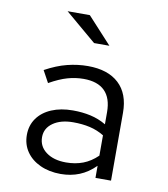

<svg xmlns="http://www.w3.org/2000/svg" viewBox="-83 -796 765 875"><g transform="rotate(10 300.0 -358.0)"><path d="M256 10Q203 10 161.5 -9Q120 -28 97 -61.5Q74 -95 74 -139Q74 -183 97.5 -216Q121 -249 163.5 -267Q206 -285 262 -285Q306 -285 344 -276.5Q382 -268 416 -248V-304Q416 -369 383 -402Q350 -435 285 -435Q248 -435 211 -424.5Q174 -414 128 -388L98 -443Q151 -472 199 -484Q247 -496 294 -496Q387 -496 437.5 -449Q488 -402 488 -314V0H416V-56Q382 -22 342.5 -6Q303 10 256 10ZM144 -141Q144 -98 179 -72Q214 -46 271 -46Q314 -46 349.5 -59.5Q385 -73 416 -103V-197Q385 -216 350 -224Q315 -232 273 -232Q215 -232 179.5 -207Q144 -182 144 -141ZM303 -604 159 -726H262L374 -604Z"/></g></svg>

Font: Red Hat Mono
Style: Regular
Weight: 300
Monospace: yes
Designer: Pentagram, MCKL
Foundry: Pentagram, MCKL
Version: Version 1.023